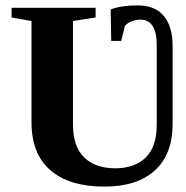

<svg xmlns="http://www.w3.org/2000/svg" viewBox="-20 -683 691 713"><path d="M393 -531 391 -648Q430 -663 492 -663Q555 -663 588 -624Q621 -585 621 -512V-223Q621 -110 555 -50Q489 10 368 10Q237 10 167 -51Q97 -112 97 -228V-605L23 -618V-654H335V-618L251 -605V-221Q251 -141 291 -100Q332 -58 408 -58Q481 -58 522 -99Q562 -139 562 -219V-516Q562 -562 547 -586Q532 -610 502 -610Q486 -610 469 -604Q454 -598 444 -587L430 -531Z"/></svg>

Font: Libra Serif Modern
Style: Bold
Weight: 700
Designer: Stefan Peev, Context Ltd
Foundry: Ascender Corporation
Version: Version 1.000